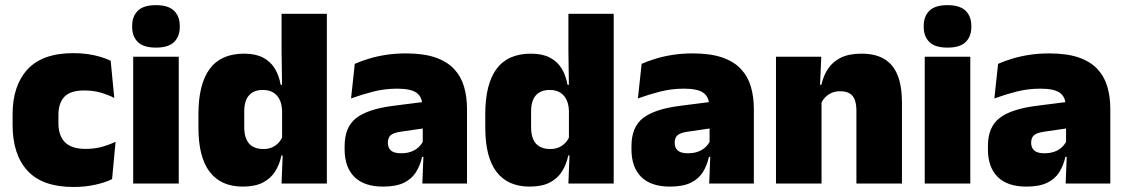

<svg xmlns="http://www.w3.org/2000/svg" viewBox="-20 -713 4374 746"><path d="M265.5 13.5Q145 13.5 87 -49.5Q29 -112.5 29 -227V-269.5Q29 -380.5 87 -443.5Q145 -506.5 265 -506.5Q294.5 -506.5 321 -502.8Q347.5 -499 370 -492.2Q392.5 -485.5 410 -477L424 -332.5Q399.5 -345 371 -353.2Q342.5 -361.5 307.5 -361.5Q253.5 -361.5 230.2 -337Q207 -312.5 207 -266.5V-234Q207 -186 232.5 -160.2Q258 -134.5 312.5 -134.5Q346.5 -134.5 374.2 -142Q402 -149.5 429 -162L415.5 -17Q388 -3.5 349 5Q310 13.5 265.5 13.5Z M497.5 0V-492.5H674.5V0ZM586 -528Q537.5 -528 515.5 -549.8Q493.5 -571.5 493.5 -608.5V-612.5Q493.5 -649.5 515.5 -671.2Q537.5 -693 586 -693Q634 -693 656.2 -671.2Q678.5 -649.5 678.5 -612.5V-608.5Q678.5 -571 656.2 -549.5Q634 -528 586 -528Z M923.5 12Q838.5 12 794.8 -45.2Q751 -102.5 751 -217V-269.5Q751 -386 794.8 -445.2Q838.5 -504.5 928.5 -504.5Q972.5 -504.5 1001.5 -489.5Q1030.5 -474.5 1047.2 -447.5Q1064 -420.5 1070.5 -383.5H1116L1076 -281Q1075.5 -307 1066.8 -325.2Q1058 -343.5 1041.8 -353.5Q1025.5 -363.5 1001.5 -363.5Q966 -363.5 947.5 -342.5Q929 -321.5 929 -279.5V-219Q929 -176.5 947.8 -155.2Q966.5 -134 1004 -134Q1022.5 -134 1037.2 -140.5Q1052 -147 1062.5 -158.5Q1073 -170 1079 -185L1122.5 -109H1073.5Q1066.5 -75 1049.5 -47.5Q1032.5 -20 1002 -4Q971.5 12 923.5 12ZM1074 0 1079 -128.5 1076 -153V-350V-372.5L1074 -517V-659.5H1250V0Z M1621 0 1626 -126 1622.5 -130.5V-283.5L1621 -301.5Q1621 -336 1598.8 -352.2Q1576.5 -368.5 1523 -368.5Q1474.5 -368.5 1429.8 -357Q1385 -345.5 1344 -330.5L1358.5 -465Q1383.5 -476 1414 -485.2Q1444.5 -494.5 1480.5 -500Q1516.5 -505.5 1557 -505.5Q1625.5 -505.5 1671.2 -489.8Q1717 -474 1744 -445.2Q1771 -416.5 1782.8 -377Q1794.5 -337.5 1794.5 -290V0ZM1468.5 12Q1394.5 12 1356.8 -25.8Q1319 -63.5 1319 -133V-145.5Q1319 -219.5 1364.2 -254.5Q1409.5 -289.5 1509 -302L1634.5 -318L1645 -217L1538.5 -201.5Q1509.5 -197.5 1498.2 -187.8Q1487 -178 1487 -159V-157Q1487 -139.5 1498.8 -128.5Q1510.5 -117.5 1538 -117.5Q1561 -117.5 1577.8 -123.8Q1594.5 -130 1605.8 -140.5Q1617 -151 1623.5 -163.5L1648.5 -103.5H1620Q1612.5 -70 1596.2 -44Q1580 -18 1549.5 -3Q1519 12 1468.5 12Z M2038 12Q1953 12 1909.2 -45.2Q1865.5 -102.5 1865.5 -217V-269.5Q1865.5 -386 1909.2 -445.2Q1953 -504.5 2043 -504.5Q2087 -504.5 2116 -489.5Q2145 -474.5 2161.8 -447.5Q2178.5 -420.5 2185 -383.5H2230.5L2190.5 -281Q2190 -307 2181.2 -325.2Q2172.5 -343.5 2156.2 -353.5Q2140 -363.5 2116 -363.5Q2080.5 -363.5 2062 -342.5Q2043.5 -321.5 2043.5 -279.5V-219Q2043.5 -176.5 2062.2 -155.2Q2081 -134 2118.5 -134Q2137 -134 2151.8 -140.5Q2166.5 -147 2177 -158.5Q2187.5 -170 2193.5 -185L2237 -109H2188Q2181 -75 2164 -47.5Q2147 -20 2116.5 -4Q2086 12 2038 12ZM2188.5 0 2193.5 -128.5 2190.5 -153V-350V-372.5L2188.5 -517V-659.5H2364.5V0Z M2735.5 0 2740.5 -126 2737 -130.5V-283.5L2735.5 -301.5Q2735.5 -336 2713.2 -352.2Q2691 -368.5 2637.5 -368.5Q2589 -368.5 2544.2 -357Q2499.5 -345.5 2458.5 -330.5L2473 -465Q2498 -476 2528.5 -485.2Q2559 -494.5 2595 -500Q2631 -505.5 2671.5 -505.5Q2740 -505.5 2785.8 -489.8Q2831.5 -474 2858.5 -445.2Q2885.5 -416.5 2897.2 -377Q2909 -337.5 2909 -290V0ZM2583 12Q2509 12 2471.2 -25.8Q2433.5 -63.5 2433.5 -133V-145.5Q2433.5 -219.5 2478.8 -254.5Q2524 -289.5 2623.5 -302L2749 -318L2759.5 -217L2653 -201.5Q2624 -197.5 2612.8 -187.8Q2601.5 -178 2601.5 -159V-157Q2601.5 -139.5 2613.2 -128.5Q2625 -117.5 2652.5 -117.5Q2675.5 -117.5 2692.2 -123.8Q2709 -130 2720.2 -140.5Q2731.5 -151 2738 -163.5L2763 -103.5H2734.5Q2727 -70 2710.8 -44Q2694.5 -18 2664 -3Q2633.5 12 2583 12Z M3307.5 0V-283Q3307.5 -306.5 3301.8 -323.5Q3296 -340.5 3282 -349.5Q3268 -358.5 3244 -358.5Q3225.5 -358.5 3211 -352Q3196.5 -345.5 3186.2 -334.8Q3176 -324 3170 -310.5L3143 -383.5H3171.5Q3179 -418 3196.8 -445.2Q3214.5 -472.5 3246.2 -488.5Q3278 -504.5 3327.5 -504.5Q3381.5 -504.5 3416.2 -483.5Q3451 -462.5 3467.8 -420.2Q3484.5 -378 3484.5 -313.5V0ZM2995 0V-492.5H3171L3165.5 -366L3172 -348V0Z M3573 0V-492.5H3750V0ZM3661.5 -528Q3613 -528 3591 -549.8Q3569 -571.5 3569 -608.5V-612.5Q3569 -649.5 3591 -671.2Q3613 -693 3661.5 -693Q3709.5 -693 3731.8 -671.2Q3754 -649.5 3754 -612.5V-608.5Q3754 -571 3731.8 -549.5Q3709.5 -528 3661.5 -528Z M4120.5 0 4125.5 -126 4122 -130.5V-283.5L4120.5 -301.5Q4120.5 -336 4098.2 -352.2Q4076 -368.5 4022.5 -368.5Q3974 -368.5 3929.2 -357Q3884.5 -345.5 3843.5 -330.5L3858 -465Q3883 -476 3913.5 -485.2Q3944 -494.5 3980 -500Q4016 -505.5 4056.5 -505.5Q4125 -505.5 4170.8 -489.8Q4216.5 -474 4243.5 -445.2Q4270.5 -416.5 4282.2 -377Q4294 -337.5 4294 -290V0ZM3968 12Q3894 12 3856.2 -25.8Q3818.5 -63.5 3818.5 -133V-145.5Q3818.5 -219.5 3863.8 -254.5Q3909 -289.5 4008.5 -302L4134 -318L4144.5 -217L4038 -201.5Q4009 -197.5 3997.8 -187.8Q3986.5 -178 3986.5 -159V-157Q3986.5 -139.5 3998.2 -128.5Q4010 -117.5 4037.5 -117.5Q4060.5 -117.5 4077.2 -123.8Q4094 -130 4105.2 -140.5Q4116.5 -151 4123 -163.5L4148 -103.5H4119.5Q4112 -70 4095.8 -44Q4079.5 -18 4049 -3Q4018.5 12 3968 12Z"/></svg>

Font: Anek Latin Medium ExtraBold
Style: Regular
Weight: 800
Version: Version 1.003